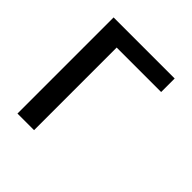

<svg xmlns="http://www.w3.org/2000/svg" viewBox="-188 -858 1005 1005"><g transform="rotate(45 314.5 -356.0)"><path d="M541.2 -711.6V-611.5H212V0H89.1V-711.6Z"/></g></svg>

Font: Interface Medium
Style: Regular
Weight: 500
Designer: Rasmus Andersson
Foundry: rsms
Version: Version 1.8